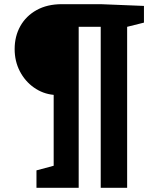

<svg xmlns="http://www.w3.org/2000/svg" viewBox="-20 -725 761 915"><path d="M235.8 -272.9Q184.1 -277.8 141.6 -307.9Q99.1 -337.9 74.5 -385.5Q49.8 -433.1 49.8 -491.2Q49.8 -552.2 76.9 -600.6Q104 -648.9 154.5 -677Q205.1 -705.1 274.9 -705.1H460L666 -696.8V-617.2L585.9 -597.2V169.9H460V-597.2H355V169.9H153.8V86.9L235.8 64.9Z"/></svg>

Font: Kadwa
Style: Bold
Weight: 700
Designer: Sol Matas
Foundry: Sol Matas
Version: Version 1.001;PS 001.000;hotconv 1.0.70;makeotf.lib2.5.58329